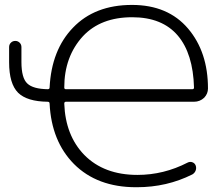

<svg xmlns="http://www.w3.org/2000/svg" viewBox="-20 -784 925 792"><path d="M176.8 -416Q184.6 -416 184.6 -422.9Q192.4 -578.1 281.2 -669.9Q371.1 -763.7 524.4 -763.7Q672.9 -763.7 755.9 -666Q837.9 -569.3 837.9 -418.9Q837.9 -397.5 822.3 -380.9Q804.7 -364.3 780.3 -364.3H252Q245.1 -364.3 245.1 -356.4Q250 -224.6 328.1 -144.5Q409.2 -62.5 546.9 -62.5Q655.3 -62.5 753.9 -113.3Q763.7 -118.2 773.4 -114.7Q783.2 -111.3 787.1 -101.6Q791 -90.8 787.1 -80.6Q783.2 -70.3 773.4 -64.5Q668 -11.7 544.9 -11.7Q543 -11.7 541 -11.7Q380.9 -11.7 285.2 -107.4Q192.4 -201.2 184.6 -356.4Q184.6 -364.3 176.8 -364.3Q91.8 -365.2 54.7 -401.4Q17.6 -438.5 17.6 -527.3V-589.8Q17.6 -600.6 24.9 -607.9Q32.2 -615.2 43 -615.2Q53.7 -615.2 61 -607.9Q68.4 -600.6 68.4 -589.8V-528.3Q68.4 -461.9 92.8 -439.5Q116.2 -417 176.8 -416ZM245.1 -422.9Q245.1 -416 252 -416H773.4Q780.3 -416 780.3 -422.9Q780.3 -422.9 780.3 -422.9Q776.4 -562.5 713.9 -636.7Q649.4 -712.9 525.4 -712.9Q395.5 -712.9 322.3 -634.8Q245.1 -550.8 245.1 -422.9Z"/></svg>

Font: irohamaru Light
Style: Regular
Weight: 200
Designer: [Source Han Sans]
Ryoko NISHIZUKA  (kana & ideographs); Paul D. Hunt (Latin, Greek & Cyrillic); Wenlong ZHANG  (bopomofo
Version: Version 1.01